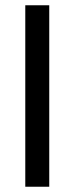

<svg xmlns="http://www.w3.org/2000/svg" viewBox="-20 -709 283 729"><path d="M167 -689V0H76V-689Z"/></svg>

Font: Fira Sans Extra Condensed
Style: Regular
Weight: 400
Width: 1
Designer: Carrois Corporate & Edenspiekermann AG
Foundry: Carrois Corporate GbR & Edenspiekermann AG
Version: Version 4.203